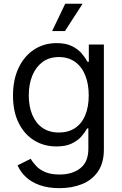

<svg xmlns="http://www.w3.org/2000/svg" viewBox="-20 -774 642 1009"><path d="M293 214.8Q233.9 214.8 189.5 199.2Q145 183.6 116 156.2Q86.9 128.9 72.3 94.7L141.6 60.5Q152.3 79.6 170.7 98.9Q189 118.2 218.5 130.6Q248 143.1 293 143.1Q360.4 143.1 402.3 109.9Q444.3 76.7 444.3 7.8V-99.1H438Q426.8 -78.6 407.5 -56.6Q388.2 -34.7 356.4 -19.5Q324.7 -4.4 276.4 -4.4Q210.9 -4.4 159.2 -36.4Q107.4 -68.4 77.9 -128.2Q48.3 -188 48.3 -271.5Q48.3 -355 77.6 -417Q106.9 -479 158.7 -513.2Q210.4 -547.4 277.8 -547.4Q326.7 -547.4 358.4 -531.5Q390.1 -515.6 409.7 -492.7Q429.2 -469.7 439.9 -449.2H446.8V-540H525.9V11.2Q525.9 82 494.9 127.2Q463.9 172.4 410.9 193.6Q357.9 214.8 293 214.8ZM289.6 -77.6Q339.4 -77.6 374.5 -101.1Q409.7 -124.5 428 -168.5Q446.3 -212.4 446.3 -272.9Q446.3 -332.5 428.2 -377.7Q410.2 -422.9 375 -448.5Q339.8 -474.1 289.6 -474.1Q238.3 -474.1 203.1 -447.8Q168 -421.4 149.7 -376.2Q131.3 -331.1 131.3 -272.9Q131.3 -214.4 149.9 -170.2Q168.5 -126 203.6 -101.8Q238.8 -77.6 289.6 -77.6ZM253.9 -610.8 322.8 -754.4H414.1L321.3 -610.8Z"/></svg>

Font: V-Inter
Style: Regular-375
Weight: 375
Designer: Rasmus Andersson
Foundry: rsms
Version: Version 4.000;git-4146feb